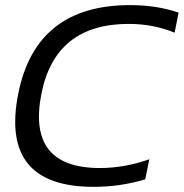

<svg xmlns="http://www.w3.org/2000/svg" viewBox="-20 -723 716 748"><path d="M545.9 -24.4Q449.7 4.9 344.7 4.9Q-21.5 4.9 51.3 -358.9Q120.1 -703.1 486.3 -703.1Q591.3 -703.1 675.8 -673.8L660.2 -595.7Q576.7 -629.9 481.4 -629.9Q195.8 -629.9 141.6 -358.9Q83.5 -68.4 369.1 -68.4Q464.4 -68.4 561.5 -102.5Z"/></svg>

Font: Sansation
Style: Italic
Weight: 400
Designer: Bernd Montag
Version: Version 1.301